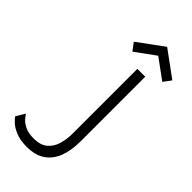

<svg xmlns="http://www.w3.org/2000/svg" viewBox="-274 -900 967 967"><g transform="rotate(45 210.0 -416.0)"><path d="M316 -199.5Q316 -134.5 297.8 -87Q279.5 -39.5 241.5 -13.8Q203.5 12 144 12Q96 12 64.2 -1.5Q32.5 -15 15.2 -31.5Q-2 -48 -6 -56.5L22.5 -104Q28 -94.5 40.5 -80Q53 -65.5 77.2 -54Q101.5 -42.5 139.5 -42.5Q185 -42.5 211.5 -64Q238 -85.5 249 -121.5Q260 -157.5 260 -201V-660H316ZM181 -703.5 150.5 -744 287.5 -844.5 425.5 -743.5 395 -702.5 287.5 -781Z"/></g></svg>

Font: League Spartan Thin Light
Style: Regular
Weight: 300
Version: Version 2.002